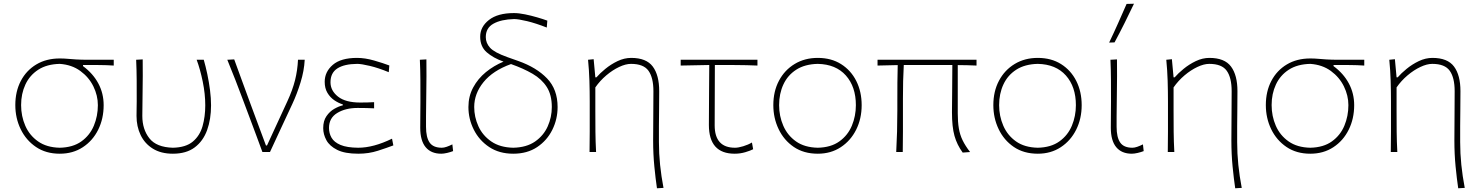

<svg xmlns="http://www.w3.org/2000/svg" viewBox="-20 -814 7930 1028"><path d="M300 9Q226 9 172.8 -27Q119.5 -63 90.8 -122.2Q62 -181.5 62 -251.5Q62 -324.5 91.5 -380.8Q121 -437 174.5 -469Q228 -501 300 -501Q323 -501 341.5 -499.2Q360 -497.5 386.2 -495.8Q412.5 -494 458 -494H589V-463Q551.5 -465.5 511 -465.8Q470.5 -466 424.5 -466V-460Q478 -420.5 506.5 -367.2Q535 -314 535 -251Q535 -178.5 505.8 -119.5Q476.5 -60.5 423.5 -25.8Q370.5 9 300 9ZM300 -23Q370.5 -24.5 415.8 -57Q461 -89.5 482.5 -141Q504 -192.5 504 -251Q504 -302.5 480 -351.5Q456 -400.5 410.2 -434Q364.5 -467.5 300 -472Q231 -470.5 185 -440.8Q139 -411 116 -361.5Q93 -312 93 -251.5Q93 -192 115.5 -140.5Q138 -89 184 -56.8Q230 -24.5 300 -23Z M905.5 9Q842 9 798.5 -18Q755 -45 733 -90.8Q711 -136.5 711 -193.5Q711 -218 711.5 -236.2Q712 -254.5 712 -271Q712 -332 711.8 -385Q711.5 -438 709 -494L744 -496Q745 -403.5 743.5 -325.5Q742 -247.5 742 -193.5Q742 -121.5 779.8 -73.5Q817.5 -25.5 905.5 -23Q975 -24.5 1012.5 -56Q1050 -87.5 1064.5 -138.5Q1079 -189.5 1079 -250Q1079 -311.5 1065.5 -377Q1052 -442.5 1033 -494H1071Q1081 -459.5 1090 -417Q1099 -374.5 1104.5 -331.2Q1110 -288 1110 -250Q1110 -175.5 1088.8 -117Q1067.5 -58.5 1022.5 -24.8Q977.5 9 905.5 9Z M1385 0Q1368 -47 1350 -94.8Q1332 -142.5 1315.5 -187L1282.5 -275Q1262.5 -328.5 1240.8 -384.5Q1219 -440.5 1197 -494L1234 -496Q1252.5 -445.5 1274.8 -384.2Q1297 -323 1320.5 -259.5Q1344 -196 1366 -137L1404 -35H1409.5L1518.5 -271.5Q1546.5 -332 1559.8 -385.2Q1573 -438.5 1575.5 -494H1611.5Q1608.5 -435 1589.2 -372.8Q1570 -310.5 1545 -257Q1515 -193 1485.2 -128.8Q1455.5 -64.5 1425.5 0Z M1898.5 9Q1826.5 9 1785.5 -11.5Q1744.5 -32 1727.5 -63.5Q1710.5 -95 1710.5 -128Q1710.5 -167 1728 -192.2Q1745.5 -217.5 1770.2 -231.5Q1795 -245.5 1815.5 -250V-255Q1792.5 -262 1770 -277.2Q1747.5 -292.5 1733 -317Q1718.5 -341.5 1718.5 -376Q1718.5 -429.5 1761.8 -466.8Q1805 -504 1891.5 -504Q1934.5 -504 1983 -490Q2031.5 -476 2064.5 -463.5L2061.5 -427.5Q2005.5 -450.5 1960.2 -461.2Q1915 -472 1892.5 -472Q1823.5 -471.5 1786.5 -447.8Q1749.5 -424 1749.5 -373.5Q1749.5 -328.5 1789.8 -296.8Q1830 -265 1908.5 -265Q1929.5 -265 1947.5 -265.5Q1965.5 -266 1983 -267V-234Q1962 -235 1941.5 -235.5Q1921 -236 1895 -236Q1830 -236 1785.8 -209.2Q1741.5 -182.5 1741.5 -129Q1741.5 -100.5 1755.2 -76.5Q1769 -52.5 1803.2 -38Q1837.5 -23.5 1898 -23Q1979.5 -23 2079 -71.5L2086 -35.5Q2052 -22.5 2003.2 -6.8Q1954.5 9 1898.5 9Z M2342.5 9Q2288 9 2259 -26Q2230 -61 2230 -130Q2230 -173.5 2230.5 -205Q2231 -236.5 2231 -271Q2231 -332 2230.8 -385Q2230.5 -438 2228 -494L2263 -496Q2264 -402.5 2262.5 -324Q2261 -245.5 2261 -191V-135Q2261 -78.5 2280.2 -50.8Q2299.5 -23 2345.5 -23Q2357 -23 2371.5 -28Q2386 -33 2402 -41L2406 -5Q2392 0.5 2373.8 4.8Q2355.5 9 2342.5 9Z M2728 9Q2653 9 2599.2 -26.8Q2545.5 -62.5 2516.8 -119.8Q2488 -177 2488 -241Q2488 -298.5 2513.5 -345.8Q2539 -393 2581.5 -427.8Q2624 -462.5 2676 -484Q2621 -503.5 2586 -534Q2551 -564.5 2551 -617.5Q2551 -670.5 2598 -707.2Q2645 -744 2731.5 -744Q2758.5 -744 2791.2 -737.2Q2824 -730.5 2855.8 -721.2Q2887.5 -712 2910.5 -703.5L2907.5 -666.5Q2849 -689.5 2802 -700.8Q2755 -712 2732.5 -712Q2663 -710 2622 -687.2Q2581 -664.5 2581 -615.5Q2581 -583.5 2604 -558.2Q2627 -533 2697 -508L2755 -487.5Q2852.5 -453 2909 -394.2Q2965.5 -335.5 2965.5 -241Q2965.5 -176 2937.2 -119Q2909 -62 2856 -26.5Q2803 9 2728 9ZM2519 -241Q2519 -187.5 2541.5 -138Q2564 -88.5 2610.5 -56.5Q2657 -24.5 2728 -23Q2799 -24.5 2844.8 -56.2Q2890.5 -88 2912.5 -137.2Q2934.5 -186.5 2934.5 -241Q2934.5 -306 2907.5 -348.2Q2880.5 -390.5 2831.5 -419Q2782.5 -447.5 2716 -471Q2619 -436 2569 -374.5Q2519 -313 2519 -241Z M3497.5 194Q3490 143.5 3483.5 77.5Q3477 11.5 3477 -62Q3477 -128 3477.8 -194Q3478.5 -260 3478.5 -326Q3478.5 -398 3452.2 -435Q3426 -472 3358.5 -472Q3330 -472 3295 -455.5Q3260 -439 3226.2 -410.5Q3192.5 -382 3167.5 -346V-221Q3167.5 -160.5 3168 -108.5Q3168.5 -56.5 3171.5 0H3136.5Q3137.5 -56.5 3137.5 -108.5Q3137.5 -160.5 3137.5 -221V-271Q3137.5 -324.5 3135.8 -381.5Q3134 -438.5 3128.5 -494L3158.5 -497L3167.5 -400H3173.5Q3191.5 -421 3221 -445.2Q3250.5 -469.5 3286.5 -486.8Q3322.5 -504 3359.5 -504Q3440.5 -504 3475 -457.8Q3509.5 -411.5 3509.5 -326Q3509.5 -268.5 3508.8 -221.2Q3508 -174 3508 -139.5V-53Q3508 7.5 3514.2 68.5Q3520.5 129.5 3532.5 192Z M3913.5 9Q3775.5 9 3775.5 -145Q3775.5 -242 3776.5 -328Q3777.5 -414 3777.5 -466L3624.5 -463V-494H4035.5V-463Q3977 -465.5 3917.8 -465.8Q3858.5 -466 3807.5 -466Q3807.5 -385 3807 -304.5Q3806.5 -224 3806.5 -143Q3806.5 -23 3915.5 -23Q3933 -23 3959.5 -31Q3986 -39 4006 -51L4012.5 -15Q3998.5 -7.5 3970.8 0.8Q3943 9 3913.5 9Z M4358.5 9Q4283.5 9 4230.2 -27.2Q4177 -63.5 4148.8 -122.8Q4120.5 -182 4120.5 -251Q4120.5 -325 4150.8 -382Q4181 -439 4234.8 -471.5Q4288.5 -504 4358.5 -504Q4430.5 -504 4483.2 -470.8Q4536 -437.5 4564.8 -380.2Q4593.5 -323 4593.5 -251Q4593.5 -178.5 4564 -119.5Q4534.5 -60.5 4481.5 -25.8Q4428.5 9 4358.5 9ZM4358.5 -23Q4429 -24.5 4474.2 -57Q4519.5 -89.5 4541 -141Q4562.5 -192.5 4562.5 -251Q4562.5 -349.5 4509 -409.8Q4455.5 -470 4358.5 -472Q4289.5 -470.5 4243.5 -441Q4197.5 -411.5 4174.5 -362Q4151.5 -312.5 4151.5 -251Q4151.5 -192.5 4173.8 -141Q4196 -89.5 4241.8 -57Q4287.5 -24.5 4358.5 -23Z M4778.5 0Q4781.5 -56.5 4783 -109.5Q4784.5 -162.5 4784.5 -223V-271Q4784.5 -324 4784.8 -371.8Q4785 -419.5 4786.5 -465.5L4678.5 -463V-494H5208.5V-463Q5183.5 -464 5158.2 -464.8Q5133 -465.5 5108 -465.5V-207Q5108 -161 5113.8 -126.8Q5119.5 -92.5 5134 -62.8Q5148.5 -33 5174 0L5134.5 3Q5104 -38.5 5090.5 -86.5Q5077 -134.5 5077 -213Q5077 -261 5078 -321.2Q5079 -381.5 5079 -466Q5058.5 -466 5038 -466Q5017.5 -466 4997.5 -466H4819Q4816.5 -423.5 4815.5 -380Q4814.5 -336.5 4814.5 -287V-223Q4814.5 -163 4814.5 -109.2Q4814.5 -55.5 4813.5 0Z M5536.5 9Q5461.5 9 5408.2 -27.2Q5355 -63.5 5326.8 -122.8Q5298.5 -182 5298.5 -251Q5298.5 -325 5328.8 -382Q5359 -439 5412.8 -471.5Q5466.5 -504 5536.5 -504Q5608.5 -504 5661.2 -470.8Q5714 -437.5 5742.8 -380.2Q5771.5 -323 5771.5 -251Q5771.5 -178.5 5742 -119.5Q5712.5 -60.5 5659.5 -25.8Q5606.5 9 5536.5 9ZM5536.5 -23Q5607 -24.5 5652.2 -57Q5697.5 -89.5 5719 -141Q5740.5 -192.5 5740.5 -251Q5740.5 -349.5 5687 -409.8Q5633.5 -470 5536.5 -472Q5467.5 -470.5 5421.5 -441Q5375.5 -411.5 5352.5 -362Q5329.5 -312.5 5329.5 -251Q5329.5 -192.5 5351.8 -141Q5374 -89.5 5419.8 -57Q5465.5 -24.5 5536.5 -23Z M6040 9Q5985.5 9 5956.5 -26Q5927.5 -61 5927.5 -130Q5927.5 -173.5 5928 -205Q5928.5 -236.5 5928.5 -271Q5928.5 -332 5928.2 -385Q5928 -438 5925.5 -494L5960.5 -496Q5961.5 -402.5 5960 -324Q5958.5 -245.5 5958.5 -191V-135Q5958.5 -78.5 5977.8 -50.8Q5997 -23 6043 -23Q6054.5 -23 6069 -28Q6083.5 -33 6099.5 -41L6103.5 -5Q6089.5 0.5 6071.2 4.8Q6053 9 6040 9ZM5918.5 -586Q5943.5 -638 5966.5 -689.8Q5989.5 -741.5 6012 -793L6051.5 -794Q6026.5 -741.5 6001 -690.2Q5975.5 -639 5947.5 -587Z M6593.5 194Q6586 143.5 6579.5 77.5Q6573 11.5 6573 -62Q6573 -128 6573.8 -194Q6574.5 -260 6574.5 -326Q6574.5 -398 6548.2 -435Q6522 -472 6454.5 -472Q6426 -472 6391 -455.5Q6356 -439 6322.2 -410.5Q6288.5 -382 6263.5 -346V-221Q6263.5 -160.5 6264 -108.5Q6264.5 -56.5 6267.5 0H6232.5Q6233.5 -56.5 6233.5 -108.5Q6233.5 -160.5 6233.5 -221V-271Q6233.5 -324.5 6231.8 -381.5Q6230 -438.5 6224.5 -494L6254.5 -497L6263.5 -400H6269.5Q6287.5 -421 6317 -445.2Q6346.5 -469.5 6382.5 -486.8Q6418.5 -504 6455.5 -504Q6536.5 -504 6571 -457.8Q6605.5 -411.5 6605.5 -326Q6605.5 -268.5 6604.8 -221.2Q6604 -174 6604 -139.5V-53Q6604 7.5 6610.2 68.5Q6616.5 129.5 6628.5 192Z M6995.5 9Q6921.5 9 6868.2 -27Q6815 -63 6786.2 -122.2Q6757.5 -181.5 6757.5 -251.5Q6757.5 -324.5 6787 -380.8Q6816.5 -437 6870 -469Q6923.5 -501 6995.5 -501Q7018.5 -501 7037 -499.2Q7055.5 -497.5 7081.8 -495.8Q7108 -494 7153.5 -494H7284.5V-463Q7247 -465.5 7206.5 -465.8Q7166 -466 7120 -466V-460Q7173.5 -420.5 7202 -367.2Q7230.5 -314 7230.5 -251Q7230.5 -178.5 7201.2 -119.5Q7172 -60.5 7119 -25.8Q7066 9 6995.5 9ZM6995.5 -23Q7066 -24.5 7111.2 -57Q7156.5 -89.5 7178 -141Q7199.5 -192.5 7199.5 -251Q7199.5 -302.5 7175.5 -351.5Q7151.5 -400.5 7105.8 -434Q7060 -467.5 6995.5 -472Q6926.5 -470.5 6880.5 -440.8Q6834.5 -411 6811.5 -361.5Q6788.5 -312 6788.5 -251.5Q6788.5 -192 6811 -140.5Q6833.5 -89 6879.5 -56.8Q6925.5 -24.5 6995.5 -23Z M7787.5 194Q7780 143.5 7773.5 77.5Q7767 11.5 7767 -62Q7767 -128 7767.8 -194Q7768.5 -260 7768.5 -326Q7768.5 -398 7742.2 -435Q7716 -472 7648.5 -472Q7620 -472 7585 -455.5Q7550 -439 7516.2 -410.5Q7482.5 -382 7457.5 -346V-221Q7457.5 -160.5 7458 -108.5Q7458.5 -56.5 7461.5 0H7426.5Q7427.5 -56.5 7427.5 -108.5Q7427.5 -160.5 7427.5 -221V-271Q7427.5 -324.5 7425.8 -381.5Q7424 -438.5 7418.5 -494L7448.5 -497L7457.5 -400H7463.5Q7481.5 -421 7511 -445.2Q7540.5 -469.5 7576.5 -486.8Q7612.5 -504 7649.5 -504Q7730.5 -504 7765 -457.8Q7799.5 -411.5 7799.5 -326Q7799.5 -268.5 7798.8 -221.2Q7798 -174 7798 -139.5V-53Q7798 7.5 7804.2 68.5Q7810.5 129.5 7822.5 192Z"/></svg>

Font: Commissioner Flair Thin
Style: Regular
Weight: 100
Designer: Kostas Bartsokas
Foundry: Kostas Bartsokas
Version: Version 1.000; ttfautohint (v1.8.3)